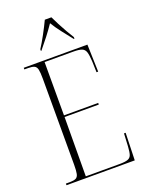

<svg xmlns="http://www.w3.org/2000/svg" viewBox="-170 -1014 839 1097"><g transform="rotate(-20 249.5 -465.5)"><path d="M38 0V-10H62Q86 -10 98.5 -16Q111 -22 115 -40Q119 -58 119 -95V-619Q119 -656 115 -674Q111 -692 98.5 -698Q86 -704 62 -704H38V-714H425L430 -548H420L418 -614Q416 -653 410 -672Q404 -691 387 -697.5Q370 -704 336 -704H161V-380H369V-370H161L159 -10H364Q398 -10 414.5 -16Q431 -22 436.5 -38.5Q442 -55 444 -88L448 -166H458L453 0ZM163 -781Q182 -810 205.5 -853.5Q229 -897 245 -931H285Q295 -909 309.5 -881.5Q324 -854 339 -827.5Q354 -801 367 -781V-771H363Q337 -804 311.5 -836.5Q286 -869 266 -902Q243 -868 219 -837Q195 -806 166 -771H163Z"/></g></svg>

Font: Noto Serif Display Condensed ExtraLight
Style: Regular
Weight: 200
Width: 3
Designer: Monotype Design Team
Foundry: Monotype Imaging Inc.
Version: Version 2.009